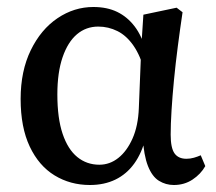

<svg xmlns="http://www.w3.org/2000/svg" viewBox="-20 -516 617 549"><path d="M237 13Q181 13 136 -14.5Q91 -42 65 -97Q39 -152 39 -233Q39 -313 68 -372.5Q97 -432 144.5 -464Q192 -496 247 -496Q286 -496 315 -482Q344 -468 365 -440.5Q386 -413 397 -371H419L394 -310Q382 -356 362 -385Q342 -414 316 -427Q290 -440 261 -440Q226 -440 200 -418Q174 -396 159 -352.5Q144 -309 144 -246Q144 -178 159 -133.5Q174 -89 201 -67Q228 -45 264 -45Q294 -45 318.5 -64.5Q343 -84 359 -120Q375 -156 377 -207L384 -382L390 -474L485 -494L502 -481Q495 -434 488.5 -384Q482 -334 477.5 -287.5Q473 -241 470.5 -200.5Q468 -160 468 -131Q468 -93 479 -77.5Q490 -62 513 -62Q524 -62 534.5 -65Q545 -68 554 -72L567 -41Q554 -18 530.5 -2.5Q507 13 477 13Q454 13 434.5 1Q415 -11 403 -41.5Q391 -72 388 -125L397 -124Q386 -79 364 -48.5Q342 -18 310 -2.5Q278 13 237 13Z"/></svg>

Font: Source Serif 4 18pt Medium
Style: Regular
Weight: 500
Designer: Frank Grießhammer
Foundry: Adobe Systems Incorporated
Version: Version 4.004;hotconv 1.0.116;makeotfexe 2.5.65601